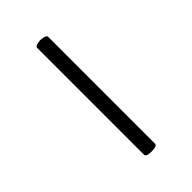

<svg xmlns="http://www.w3.org/2000/svg" viewBox="13 -657 319 319"><g transform="rotate(45 172.5 -498.0)"><path d="M47 -485Q44 -485 42.5 -491.5Q41 -498 42.5 -504.5Q44 -511 47 -511H298Q302 -511 303 -504.5Q304 -498 303 -491.5Q302 -485 298 -485Z"/></g></svg>

Font: Cormorant Infant Light
Style: Regular
Weight: 300
Designer: Christian Thalmann (Catharsis Fonts)
Foundry: Catharsis Fonts
Version: Version 4.001